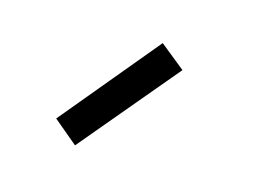

<svg xmlns="http://www.w3.org/2000/svg" viewBox="-32 -711 279 207"><g transform="rotate(10 107.0 -607.5)"><path d="M59 -545 159 -645 133 -670 34 -570Z"/></g></svg>

Font: Rawengulk
Style: Regular
Weight: 400
Version: Version 0.9